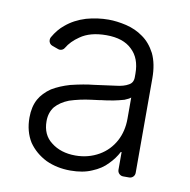

<svg xmlns="http://www.w3.org/2000/svg" viewBox="-68 -620 692 699"><g transform="rotate(10 278.0 -270.5)"><path d="M146 -6.4Q104.8 -27 80.3 -62.5Q56.5 -100.5 56.5 -152Q56.5 -192.1 72.1 -220.5Q86.6 -246.4 115.8 -266.3Q144.2 -283.4 182.2 -294.4Q232.2 -306.5 266.3 -309.7L307.5 -315.3Q339.8 -319.6 344.5 -320.3Q375.4 -323.5 392.4 -333.8Q408.7 -342.3 408.7 -362.9V-376.4Q408.7 -433.2 375.7 -463.8Q343.4 -495.7 280.9 -495.7Q220.5 -495.7 184.3 -469.8Q154.5 -449.6 139.6 -424Q137.1 -419.4 132.3 -416.7Q127.5 -414.1 122.5 -414.1Q119 -414.1 114.7 -415.8L93.8 -423.3Q87.4 -425.4 83.6 -430.8Q79.9 -436.1 79.9 -442.8Q79.9 -448.5 82.4 -453.1Q100.1 -484 122.9 -502.1Q153.8 -528.4 196.7 -541.5Q237.9 -552.9 278.8 -552.9Q308.9 -552.9 344.5 -544.7Q380.3 -535.9 406.6 -516.7Q435.4 -497.2 454.5 -460.6Q472.3 -423.3 472.3 -370V-21Q472.3 -12.1 466.3 -6Q460.2 0 451.3 0H429.7Q421.2 0 415 -6Q408.7 -12.1 408.7 -21V-86.3H405.9Q392.8 -60.7 371.4 -39.4Q349.8 -16 315.3 -2.1Q282.7 12.4 236.2 12.4Q186.8 12.4 146 -6.4ZM155.2 -72.8Q190.7 -44.7 244.7 -44.7Q292.6 -44.7 332 -67.5Q368.6 -88.8 389.2 -126.8Q408.7 -163.4 408.7 -209.2V-288Q404.1 -283 386 -275.6Q365.8 -269.9 347.7 -266.3L332.7 -263.8Q317.1 -261 305 -259.9L294.4 -258.2Q271.7 -255 266.3 -254.6Q224.8 -249.3 187.5 -237.2Q155.9 -224.8 137.4 -203.8Q120 -181.5 120 -149.9Q120 -99.1 155.2 -72.8Z"/></g></svg>

Font: DeltaSans Light
Style: Regular
Weight: 300
Designer: Rasmus Andersson
Foundry: rsms
Version: Version 3.012